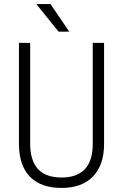

<svg xmlns="http://www.w3.org/2000/svg" viewBox="-20 -924 610 954"><path d="M497.1 -710.9V-206.5Q496.6 -103.5 441.7 -46.9Q386.7 9.8 285.6 9.8Q183.1 9.8 128.7 -46.1Q74.2 -102.1 74.2 -208.5V-710.9H129.9V-210.4Q129.9 -42 285.6 -42Q439 -42 440.9 -205.6V-710.9ZM324.2 -766.6H271L160.6 -903.8H231Z"/></svg>

Font: TypoPRO Roboto
Style: Regular
Weight: 300
Designer: Google
Version: Version 2.136; 2016